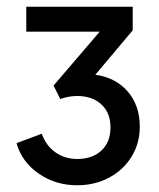

<svg xmlns="http://www.w3.org/2000/svg" viewBox="-20 -765 472 570"><path d="M29 -340 104 -368Q117 -332 145 -312.5Q173 -293 209 -293Q254 -293 281 -318Q308 -343 308 -387Q308 -430 281 -455Q254 -480 209 -480Q184 -480 159 -471L139 -511L276 -671H58V-745H374V-675L263 -543Q323 -535 359 -493.5Q395 -452 395 -389Q395 -340 371 -300.5Q347 -261 304.5 -238Q262 -215 209 -215Q145 -215 95 -249.5Q45 -284 29 -340Z"/></svg>

Font: BLUETTI 2.0 Normal
Style: Normal
Weight: 400
Designer: Stijn de Vries
Foundry: tokotype
Version: Version 2.005;October 31, 2023;FontCreator 14.0.0.2814 64-bi